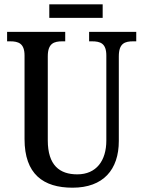

<svg xmlns="http://www.w3.org/2000/svg" viewBox="-20 -862 666 892"><path d="M209 -779H457V-842H209ZM317 10C460 10 532 -74 532 -207V-600C532 -661 560 -670 599 -670H613V-714H394V-670H407C446 -670 474 -661 474 -604V-209C474 -116 428 -52 339 -52C257 -52 202 -94 202 -210V-600C202 -661 231 -670 270 -670H283V-714H13V-670H27C65 -670 94 -661 94 -604V-216C94 -53 181 10 317 10Z"/></svg>

Font: Noto Serif Georgian Condensed Medium
Style: Regular
Weight: 500
Width: 3
Designer: Monotype Design Team, Akaki Razmadze
Foundry: Google LLC
Version: Version 2.003